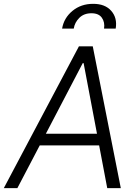

<svg xmlns="http://www.w3.org/2000/svg" viewBox="-37 -965 714 985"><path d="M52.2 0H-17.4L367.9 -727.3H438.9L582.7 0H513.1L471.6 -219.1H166.9ZM198.2 -278.8H460.6L392 -641H387.4ZM281.6 -818.2Q290.8 -872.9 334.7 -909.1Q378.6 -945.3 440.3 -945.3Q501.8 -945.7 533.7 -909.3Q565.7 -872.9 556.5 -818.2H496.8Q501.8 -850.9 485.6 -873.9Q469.5 -897 432.2 -897Q393.5 -897 369.9 -873.4Q346.2 -849.8 341.3 -818.2Z"/></svg>

Font: Inter Light  BETA
Style: Italic
Weight: 300
Italic angle: 9.39999°
Designer: Rasmus Andersson
Foundry: rsms
Version: Version 3.011;git-f93a4a705